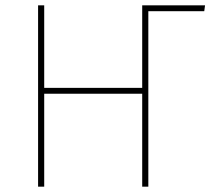

<svg xmlns="http://www.w3.org/2000/svg" viewBox="-20 -701 803 721"><path d="M750 -681 747 -659H537V0H514V-349H146V0H123V-681H146V-371H514V-681Z"/></svg>

Font: FiraGO Thin
Style: Regular
Weight: 100
Designer: bBox Type
Foundry: bBox Type GmbH
Version: Version 1.001;PS 001.001;hotconv 1.0.88;makeotf.lib2.5.64775